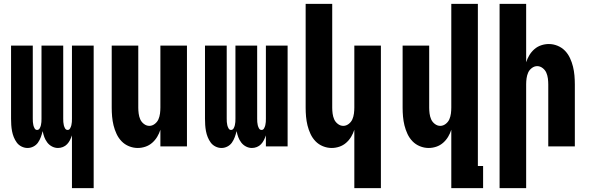

<svg xmlns="http://www.w3.org/2000/svg" viewBox="-20 -755 3040 990"><path d="M351 215V-57Q347 -45 341 -33Q335 -21 326 -11.5Q317 -2 304.5 3Q292 8 279 8Q263 8 248.5 0.5Q234 -7 224 -20Q214 -33 208.5 -48Q203 -63 200 -79Q196 -63 190.5 -48Q185 -33 176 -20Q167 -7 152.5 0.5Q138 8 122 8Q106 8 91 0.5Q76 -7 66.5 -20Q57 -33 51 -48Q45 -63 42 -79Q39 -95 38 -111Q37 -127 37 -143V-520H149V-143Q149 -134 149.5 -126Q150 -118 152 -109.5Q154 -101 158.5 -93Q163 -85 171 -85Q180 -85 184.5 -93Q189 -101 191 -109.5Q193 -118 193.5 -126Q194 -134 194 -143V-520H306V-143Q306 -134 306.5 -126Q307 -118 309 -109.5Q311 -101 315.5 -93Q320 -85 329 -85Q337 -85 341.5 -93Q346 -101 348 -109.5Q350 -118 350.5 -126Q351 -134 351 -143V-520H463V215Z M690 8Q667 8 645 -1Q623 -10 607 -26.5Q591 -43 581 -64.5Q571 -86 565.5 -108.5Q560 -131 558 -154Q556 -177 556 -200V-520H693V-200Q693 -185 695 -169.5Q697 -154 703 -140Q709 -126 722 -116Q735 -106 750 -106Q765 -106 778 -116Q791 -126 797 -140Q803 -154 805 -169.5Q807 -185 807 -200V-520H944V0H807V-86Q801 -67 790.5 -49.5Q780 -32 764.5 -18.5Q749 -5 729.5 1.5Q710 8 690 8Z M1122 8Q1106 8 1091 0.5Q1076 -7 1066.5 -20Q1057 -33 1051 -48Q1045 -63 1042 -79Q1039 -95 1038 -111Q1037 -127 1037 -143V-520H1149V-143Q1149 -134 1149.5 -126Q1150 -118 1152 -109.5Q1154 -101 1158.5 -93Q1163 -85 1171 -85Q1180 -85 1184.5 -93Q1189 -101 1191 -109.5Q1193 -118 1193.5 -126Q1194 -134 1194 -143V-520H1306V-143Q1306 -134 1306.5 -126Q1307 -118 1309 -109.5Q1311 -101 1315.5 -93Q1320 -85 1329 -85Q1337 -85 1341.5 -93Q1346 -101 1348 -109.5Q1350 -118 1350.5 -126Q1351 -134 1351 -143V-520H1463V0H1351V-57Q1347 -45 1341 -33Q1335 -21 1326 -11.5Q1317 -2 1304.5 3Q1292 8 1279 8Q1263 8 1248.5 0.5Q1234 -7 1224 -20Q1214 -33 1208.5 -48Q1203 -63 1200 -79Q1196 -63 1190.5 -48Q1185 -33 1176 -20Q1167 -7 1152.5 0.5Q1138 8 1122 8Z M1807 215V-86Q1801 -67 1790.5 -49.5Q1780 -32 1764.5 -18.5Q1749 -5 1729.5 1.5Q1710 8 1690 8Q1667 8 1645 -1Q1623 -10 1607 -26.5Q1591 -43 1581 -64.5Q1571 -86 1565.5 -108.5Q1560 -131 1558 -154Q1556 -177 1556 -200V-735H1693V-200Q1693 -185 1695 -169.5Q1697 -154 1703 -140Q1709 -126 1722 -116Q1735 -106 1750 -106Q1765 -106 1778 -116Q1791 -126 1797 -140Q1803 -154 1805 -169.5Q1807 -185 1807 -200V-520H1944V215Z M2307 215V-86Q2301 -67 2290.5 -49.5Q2280 -32 2264.5 -18.5Q2249 -5 2229.5 1.5Q2210 8 2190 8Q2167 8 2145 -1Q2123 -10 2107 -26.5Q2091 -43 2081 -64.5Q2071 -86 2065.5 -108.5Q2060 -131 2058 -154Q2056 -177 2056 -200V-520H2193V-200Q2193 -185 2195 -169.5Q2197 -154 2203 -140Q2209 -126 2222 -116Q2235 -106 2250 -106Q2265 -106 2278 -116Q2291 -126 2297 -140Q2303 -154 2305 -169.5Q2307 -185 2307 -200V-735H2444V101H2471V215Z M2556 215V-735H2693V-434Q2699 -453 2709.5 -470.5Q2720 -488 2735.5 -501.5Q2751 -515 2770.5 -521.5Q2790 -528 2810 -528Q2833 -528 2855 -519Q2877 -510 2893 -493.5Q2909 -477 2919 -455.5Q2929 -434 2934.5 -411.5Q2940 -389 2942 -366Q2944 -343 2944 -320V0H2807V-320Q2807 -335 2805 -350.5Q2803 -366 2797 -380Q2791 -394 2778 -404Q2765 -414 2750 -414Q2735 -414 2722 -404Q2709 -394 2703 -380Q2697 -366 2695 -350.5Q2693 -335 2693 -320V215Z"/></svg>

Font: Iosevka Heavy
Style: Regular
Weight: 900
Monospace: yes
Designer: Belleve Invis
Foundry: Belleve Invis
Version: Version 32.5.0; ttfautohint (v1.8.4)